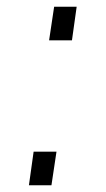

<svg xmlns="http://www.w3.org/2000/svg" viewBox="-20 -551 314 571"><path d="M126 -431 141 -531H208L194 -431ZM66 0 80 -100H148L133 0Z"/></svg>

Font: Plus Jakarta Sans Light
Style: Italic
Weight: 300
Italic angle: -8°
Designer: Gumpita Rahayu
Foundry: Tokotype
Version: Version 2.071; ttfautohint (v1.8.4.7-5d5b);gftools[0.9.29]